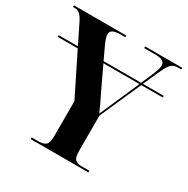

<svg xmlns="http://www.w3.org/2000/svg" viewBox="-162 -856 974 997"><g transform="rotate(30 324.5 -357.0)"><path d="M153 0V-10H193Q221 -10 236 -21Q251 -32 251 -75V-284L129 -530H9V-540H124L69 -652Q54 -682 41.5 -693Q29 -704 10 -704H0V-714H314V-704H290Q256 -704 241 -696.5Q226 -689 226 -671Q226 -651 244 -613L278 -540H503L531 -604Q541 -628 546 -643Q551 -658 551 -670Q551 -688 537 -696Q523 -704 492 -704H427V-714H649V-704H627Q604 -704 589.5 -690Q575 -676 558 -638L514 -540H639V-530H510L401 -284V-76Q401 -32 415 -21Q429 -10 455 -10H499V0ZM345 -399Q359 -371 370.5 -346.5Q382 -322 395 -293Q408 -323 421.5 -353.5Q435 -384 448 -413L499 -530H283Z"/></g></svg>

Font: Noto Serif Display SemiCondensed
Style: Bold
Weight: 700
Width: 4
Designer: Monotype Design Team
Foundry: Monotype Imaging Inc.
Version: Version 2.009